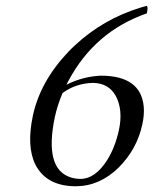

<svg xmlns="http://www.w3.org/2000/svg" viewBox="-20 -631 529 662"><path d="M195.8 -310.5Q178.2 -268.6 169.4 -229Q130.9 -46.4 226.1 -18.6Q241.2 -14.2 257.8 -14.2Q308.1 -14.2 349.6 -79.1Q377 -123 390.1 -183.1Q404.8 -251.5 379.4 -299.8Q355 -344.2 301.3 -345.2Q242.7 -344.2 195.8 -310.5ZM209 -338.9Q265.1 -367.2 327.6 -370.1Q465.8 -370.1 475.6 -263.2Q478 -234.9 470.7 -202.1Q452.6 -117.2 389.6 -53.7Q324.2 10.7 241.7 11.2Q141.1 11.2 102.5 -62.5Q70.8 -125.5 93.3 -231.9Q118.7 -351.1 217.3 -454.1Q227.5 -464.8 237.8 -474.1Q335.4 -565.4 465.3 -605Q475.6 -608.4 485.8 -610.8Q491.2 -606.9 486.8 -587.9Q486.3 -585.9 486.3 -585Q307.1 -522.9 215.8 -352.1Q211.9 -344.7 209 -338.9Z"/></svg>

Font: Linux Libertine Display Slanted O
Style: Slanted
Weight: 400
Designer: Philipp H. Poll
Foundry: Philipp H. Poll
Version: Version 5.0.9